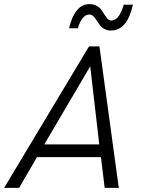

<svg xmlns="http://www.w3.org/2000/svg" viewBox="-40 -916 693 936"><path d="M501 -767.1Q482.9 -767.1 468.8 -775.1Q454.6 -783.2 446 -794.7Q437.5 -806.2 430.4 -817.6Q423.3 -829.1 414.6 -837.2Q405.8 -845.2 395 -845.2Q375.5 -845.2 361.1 -825.2Q346.7 -805.2 339.8 -778.3H296.9Q309.1 -833.5 334.2 -864.7Q359.4 -896 395 -896Q415.5 -896 430.9 -887.7Q446.3 -879.4 454.6 -867.7Q462.9 -856 469.7 -844.2Q476.6 -832.5 484.6 -824.2Q492.7 -815.9 502.9 -815.9Q523.4 -815.9 538.6 -837.4Q553.7 -858.9 563 -893.1H607.9Q580.1 -767.1 501 -767.1ZM-20 0 394 -689.9H444.8L539.1 0H470.2L452.1 -149.9H140.1L53.2 0ZM175.8 -211.9H443.8L399.9 -592.8Z"/></svg>

Font: HK Grotesk Light Italic
Style: Regular
Weight: 300
Italic angle: -13°
Designer: Alfredo Marco Pradil and Stefan Peev
Foundry: Hanken Design Co.
Version: Version 1.000;PS 001.000;hotconv 1.0.88;makeotf.lib2.5.64775